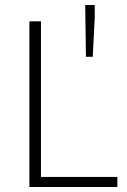

<svg xmlns="http://www.w3.org/2000/svg" viewBox="-20 -744 507 764"><path d="M97 0V-659H143V-40H447V0ZM322 -518 319 -724H357V-674L349 -518Z"/></svg>

Font: Giro Light
Style: Regular
Weight: 300
Designer: Paul D. Hunt
Foundry: Adobe Systems Incorporated
Version: Version 1.000;PS 1.0;hotconv 1.0.88;makeotf.lib2.5.647800